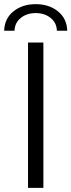

<svg xmlns="http://www.w3.org/2000/svg" viewBox="-21 -905 344 925"><path d="M114 -700H188V0H114ZM303 -757H253Q252 -795 223 -818.5Q194 -842 151 -842Q108 -842 79 -818.5Q50 -795 49 -757H-1Q1 -816 44 -850.5Q87 -885 151 -885Q215 -885 258 -850.5Q301 -816 303 -757Z"/></svg>

Font: APTA Sans Regular
Style: Regular
Weight: 400
Version: Version 7.200